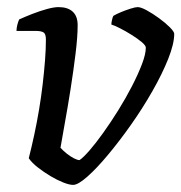

<svg xmlns="http://www.w3.org/2000/svg" viewBox="-20 -520 510 540"><path d="M185.7 0Q175 0 157.9 -6.8Q140.9 -13.5 121.9 -24.8Q103 -36.1 86.5 -49Q69.9 -61.9 60.9 -74.9Q68.9 -106.4 76.4 -141.2Q83.9 -176.1 89.9 -211.9Q95.9 -247.7 100 -282.8Q104.1 -317.8 106.6 -349.9Q109.1 -382 109.1 -408.7Q109.1 -425 102.1 -429Q95 -433 81.5 -433H26.4Q26.4 -441 28.8 -450.4Q31.2 -459.8 34 -465.4Q49.9 -472.6 70.7 -480.8Q91.5 -488.9 111.6 -494.5Q131.7 -500 144.7 -500Q170.6 -500 184.5 -487.2Q198.4 -474.4 198.4 -449.3Q198.4 -416.8 192.5 -369Q186.6 -321.2 178.6 -270.1Q170.6 -219 162.5 -174.8Q154.4 -130.6 150.1 -104.4Q156.9 -96.8 167 -88.6Q177.1 -80.4 187.4 -75Q197.6 -69.7 203.6 -69.7Q214 -76.5 231.6 -96.7Q249.3 -117 270.5 -146.7Q291.8 -176.4 312.8 -210.2Q333.8 -244 351.2 -277.7Q368.5 -311.3 379.3 -339.7Q390.1 -368 390.1 -386Q390.1 -392 378.6 -401.7Q367.1 -411.3 350.2 -421.9Q333.3 -432.5 317.5 -440.5Q301.8 -448.5 293.2 -451Q293.2 -456.3 295.1 -464.3Q297 -472.4 298.8 -475.4Q306.5 -480.1 320.1 -485.8Q333.7 -491.5 347.2 -495.7Q360.7 -500 367.2 -500Q376.2 -500 392.7 -491Q409.2 -482 427.2 -468.9Q445.2 -455.8 457.6 -443.3Q470 -430.8 470 -424.8Q470 -396.8 453.1 -354.4Q436.2 -312 408.8 -264Q381.5 -216 348.7 -169.5Q315.9 -123 283.7 -84.5Q251.6 -46 225.5 -23Q199.5 0 185.7 0Z"/></svg>

Font: Texturina Medium
Style: Italic
Weight: 500
Italic angle: -11°
Designer: Guillermo Torres Carreño
Foundry: Omnibus-Type
Version: Version 1.002